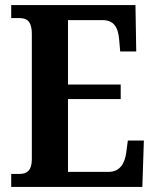

<svg xmlns="http://www.w3.org/2000/svg" viewBox="-20 -734 611 754"><path d="M24 0H539L545 -182H482L476 -136C470 -92 451 -59 406 -59H247V-345H454V-402H247V-655H382C428 -655 444 -626 448 -578L452 -532H515L512 -714H24V-663H55C82 -663 105 -655 105 -600V-109C105 -66 87 -51 57 -51H24Z"/></svg>

Font: Noto Serif Georgian Condensed Bold
Style: Regular
Weight: 700
Width: 3
Designer: Monotype Design Team, Akaki Razmadze
Foundry: Google LLC
Version: Version 2.003